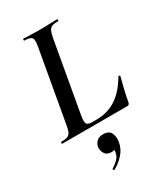

<svg xmlns="http://www.w3.org/2000/svg" viewBox="-219 -718 942 1087"><g transform="rotate(-30 252.5 -174.5)"><path d="M14 0Q12 0 12 -6Q12 -12 14.5 -12Q40.9 -12 55 -17Q69 -22 76.2 -37Q83.5 -52 88 -81L170 -544Q178 -587 168 -600Q158 -613 119.6 -613Q118 -613 118 -619Q118 -625 120.2 -625Q142.7 -625 170.1 -623.5Q197.6 -622 229 -622Q261.2 -622 290.6 -623.5Q320 -625 342 -625Q344 -625 344 -619Q344 -613 342 -613Q315 -613 301 -607.5Q287 -602 280.2 -587Q273.4 -572 268 -543L187 -85Q180 -44.9 187.5 -32.9Q195 -21 223 -21H249Q323 -21 379 -57.5Q435 -94 480 -171Q482 -173 487 -172Q492 -171 491 -168Q483 -137 472.4 -94.2Q461.9 -51.4 456 -15Q452.9 0 439.6 0ZM198 275Q194 277 190.5 272.5Q187 268 191 265Q214 251 230 234.5Q246 218 250 198Q255 177 249.5 167Q244 157 236 156L269 137Q270 159 261.5 170Q253 181 233 181Q202 181 189.5 159Q177 137 181 115Q185 96 199.5 82.5Q214 69 241 69Q279 69 291 95Q303 121 296 156Q289 193 262 224Q235 255 198 275Z"/></g></svg>

Font: Cormorant Light
Style: Italic
Weight: 300
Italic angle: -10°
Designer: Christian Thalmann (Catharsis Fonts)
Foundry: Catharsis Fonts
Version: Version 4.000